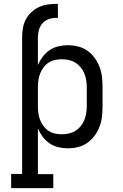

<svg xmlns="http://www.w3.org/2000/svg" viewBox="-20 -763 640 998"><path d="M38 215V141H95V-570Q95 -593 99 -616.5Q103 -640 113.5 -660.5Q124 -681 141 -697.5Q158 -714 179 -724.5Q200 -735 223.5 -739Q247 -743 270 -743H281V-670H270Q251 -670 232 -663Q213 -656 200.5 -641.5Q188 -627 182.5 -608Q177 -589 177 -570V-425Q187 -448 202 -468Q217 -488 237.5 -502Q258 -516 283 -522Q308 -528 333 -528Q359 -528 385.5 -521.5Q412 -515 434 -499.5Q456 -484 472 -462Q488 -440 497.5 -415Q507 -390 510 -363.5Q513 -337 513 -310V-210Q513 -183 510 -156.5Q507 -130 497.5 -105Q488 -80 472 -58Q456 -36 434 -20.5Q412 -5 385.5 1.5Q359 8 333 8Q308 8 283 2Q258 -4 237.5 -18Q217 -32 202 -52Q187 -72 177 -95V142H257V215ZM301 -65Q319 -65 337.5 -69Q356 -73 371.5 -82.5Q387 -92 399 -106.5Q411 -121 418 -138Q425 -155 428 -173.5Q431 -192 431 -210V-310Q431 -328 428 -346.5Q425 -365 418 -382Q411 -399 399 -413.5Q387 -428 371.5 -437.5Q356 -447 337.5 -451Q319 -455 301 -455Q283 -455 265 -451Q247 -447 232 -437Q217 -427 206 -412Q195 -397 188.5 -380.5Q182 -364 179.5 -346Q177 -328 177 -310V-210Q177 -192 179.5 -174Q182 -156 188.5 -139.5Q195 -123 206 -108Q217 -93 232 -83Q247 -73 265 -69Q283 -65 301 -65Z"/></svg>

Font: Iosevka Plex Etoile
Style: Regular
Weight: 400
Designer: Belleve Invis
Foundry: Belleve Invis
Version: Version 25.1.1; ttfautohint (v1.8.4)